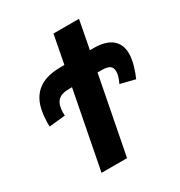

<svg xmlns="http://www.w3.org/2000/svg" viewBox="-164 -801 854 913"><g transform="rotate(-30 263.0 -344.0)"><path d="M494.1 -303.2 413.6 -323.2Q424.3 -347.2 427.5 -358.9Q430.7 -370.6 430.7 -383.3Q430.7 -404.3 417.5 -413.6Q404.3 -422.9 371.6 -422.9H351.1L269 0H128.9L210.9 -422.9H194.8Q150.4 -422.9 131.8 -401.9Q113.3 -380.9 113.3 -339.4L113.8 -323.2L25.4 -314L24.9 -333Q26.4 -407.2 47.4 -449.2Q68.4 -491.2 109.1 -512Q149.9 -532.7 215.8 -532.7H232.4L262.2 -688H402.3L372.6 -532.7H393.6Q458.5 -532.7 492.2 -505.1Q525.9 -477.5 525.9 -426.3Q525.9 -397 515.4 -361.6Q504.9 -326.2 494.1 -303.2Z"/></g></svg>

Font: Liberation Sans
Style: Bold Italic
Weight: 700
Italic angle: -12°
Designer: Steve Matteson
Foundry: Ascender Corporation
Version: Version 2.1.5